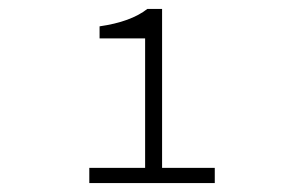

<svg xmlns="http://www.w3.org/2000/svg" viewBox="-20 -816 640 430"><path d="M180 -406V-440H305V-730H203V-757Q273 -767 310 -796H343V-440H461V-406Z"/></svg>

Font: TypoPRO Source Code Pro
Style: Regular
Weight: 300
Monospace: yes
Designer: Paul D. Hunt, Teo Tuominen
Foundry: Adobe Systems Incorporated
Version: Version 2.010;PS 1.0;hotconv 1.0.84;makeotf.lib2.5.63406